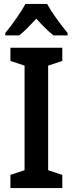

<svg xmlns="http://www.w3.org/2000/svg" viewBox="-20 -957 370 977"><path d="M220 -937H109C88 -896 41 -830 7 -789V-777H78C104 -797 133 -828 165 -862C195 -828 224 -799 252 -777H324V-789C288 -833 244 -892 220 -937ZM297 0V-67L225 -91V-623L297 -647V-714H33V-647L105 -623V-91L33 -67V0Z"/></svg>

Font: Noto Sans Lao Condensed SemiBold
Style: Regular
Weight: 600
Width: 3
Designer: Monotype Design Team
Foundry: Monotype Imaging Inc.
Version: Version 2.003